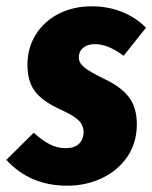

<svg xmlns="http://www.w3.org/2000/svg" viewBox="-54 -571 483 609"><path d="M409 -483 338 -394Q289 -431 247 -431Q224 -431 210 -419.5Q196 -408 196 -389Q196 -372 212.5 -358Q229 -344 276 -321Q328 -297 354 -264Q380 -231 380 -177Q380 -118 350 -74Q320 -30 269.5 -6Q219 18 159 18Q41 18 -34 -64L53 -150Q78 -127 102.5 -114Q127 -101 154 -101Q182 -101 196.5 -115Q211 -129 211 -152Q211 -174 195 -189.5Q179 -205 137 -224Q82 -249 57.5 -280.5Q33 -312 33 -366Q33 -418 59 -460.5Q85 -503 131.5 -527Q178 -551 237 -551Q289 -551 333.5 -533Q378 -515 409 -483Z"/></svg>

Font: Fira Sans Extra Condensed ExtraBold
Style: Italic
Weight: 800
Width: 3
Italic angle: -8°
Designer: Carrois Corporate & Edenspiekermann AG
Foundry: Carrois Corporate GbR & Edenspiekermann AG
Version: Version 4.203